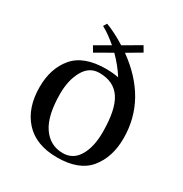

<svg xmlns="http://www.w3.org/2000/svg" viewBox="-152 -746 831 872"><g transform="rotate(30 263.5 -310.0)"><path d="M267 10Q156 10 97.5 -54.5Q39 -119 39 -228Q39 -326 91.5 -388Q144 -450 260 -450Q296 -450 326 -444Q297 -490 255 -532L171 -484L154 -513L229 -556Q209 -573 189.5 -587Q170 -601 160 -606L150 -612L161 -630Q207 -613 265 -577L353 -628L370 -599L297 -556Q486 -420 486 -216Q486 -117 434 -53.5Q382 10 267 10ZM135 -248Q135 -133 174 -76.5Q213 -20 280 -20Q333 -20 361.5 -67.5Q390 -115 390 -193Q390 -311 354.5 -365Q319 -419 243 -419Q191 -419 163 -369.5Q135 -320 135 -248Z"/></g></svg>

Font: Judson
Style: Regular
Weight: 400
Version: Version 20110429